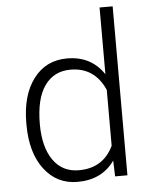

<svg xmlns="http://www.w3.org/2000/svg" viewBox="-54 -794 663 849"><g transform="rotate(-5 278.0 -370.0)"><path d="M52.7 -269Q52.7 -392.1 107.7 -465.1Q162.6 -538.1 256.8 -538.1Q363.8 -538.1 419.9 -453.6V-750H478V0H423.3L420.9 -70.3Q364.7 9.8 255.9 9.8Q164.6 9.8 108.6 -63.7Q52.7 -137.2 52.7 -262.2ZM111.8 -258.8Q111.8 -157.7 152.3 -99.4Q192.9 -41 266.6 -41Q374.5 -41 419.9 -136.2V-384.3Q374.5 -487.3 267.6 -487.3Q193.8 -487.3 152.8 -429.4Q111.8 -371.6 111.8 -258.8Z"/></g></svg>

Font: Vazir Thin FD
Style: Thin-FD
Weight: 100
Designer: Saber Rastikerdar
Foundry: Saber Rastikerdar
Version: Version 30.0.0